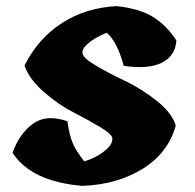

<svg xmlns="http://www.w3.org/2000/svg" viewBox="-20 -607 638 627"><path d="M347 -154Q347 -168 308 -191.5Q269 -215 220 -240Q171 -265 123 -307Q75 -349 60 -393Q104 -481 182 -531.5Q260 -582 361 -587Q436 -579 480 -551.5Q524 -524 556 -475Q553 -425 509 -402.5Q465 -380 384 -392Q364 -468 329 -500Q297 -488 273 -469.5Q249 -451 249 -435Q249 -419 292 -393.5Q335 -368 388 -343Q441 -318 491.5 -278Q542 -238 554 -197Q529 -107 445.5 -55.5Q362 -4 249 0Q82 -14 21 -108Q43 -170 87 -202.5Q131 -235 200 -211Q207 -164 217.5 -139.5Q228 -115 255 -80Q290 -90 318.5 -111.5Q347 -133 347 -154Z"/></svg>

Font: Tillana ExtraBold
Style: Regular
Weight: 800
Designer: Lipi Raval (Devanagari, Latin), Jonny Pinhorn (Latin)
Foundry: Indian Type Foundry
Version: Version 2.003;PS 1.0;hotconv 1.0.79;makeotf.lib2.5.61930; tt